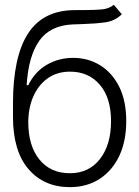

<svg xmlns="http://www.w3.org/2000/svg" viewBox="-20 -770 582 802"><path d="M455.6 -750 488.8 -710.4Q460 -682.1 418.2 -676.5Q376.5 -670.9 324.2 -669.4Q314.5 -668.9 304.2 -668.7Q293.9 -668.5 283.7 -668Q188.5 -663.6 143.6 -599.1Q98.6 -534.7 91.3 -414.1H98.1Q125.5 -470.2 175.3 -499.3Q225.1 -528.3 285.2 -528.3Q347.7 -528.3 397.9 -497.6Q448.2 -466.8 477.8 -408Q507.3 -349.1 507.3 -264.2Q507.3 -179.7 477.8 -117.9Q448.2 -56.2 395.3 -22.2Q342.3 11.7 272 11.7Q164.1 11.7 99.1 -63.5Q34.2 -138.7 34.2 -282.7V-339.8Q34.7 -530.3 95 -626.7Q155.3 -723.1 280.8 -727.5Q295.9 -728 309.6 -728Q323.2 -728 335.9 -728Q375.5 -728 405.3 -730.7Q435.1 -733.4 455.6 -750ZM272 -46.4Q351.1 -46.4 397.5 -105.7Q443.8 -165 443.8 -264.2Q443.8 -361.3 397 -416Q350.1 -470.7 272.9 -470.7Q218.8 -470.7 179.9 -443.4Q141.1 -416 119.9 -368.7Q98.6 -321.3 98.1 -260.3Q98.1 -161.1 144.5 -103.8Q190.9 -46.4 272 -46.4Z"/></svg>

Font: Inter Display Light
Style: Regular
Weight: 300
Designer: Rasmus Andersson
Foundry: rsms
Version: Version 4.000;git-a52131595